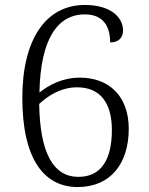

<svg xmlns="http://www.w3.org/2000/svg" viewBox="-20 -744 599 774"><path d="M293 10C427 10 499 -86 499 -225C499 -356 420 -431 302 -431C231 -431 177 -401 139 -371C143 -585 211 -686 322 -686C392 -686 424 -643 424 -573C457 -573 476 -591 476 -621C476 -673 428 -724 322 -724C164 -724 70 -584 70 -350C70 -99 160 10 293 10ZM296 -31C196 -31 141 -125 138 -325C168 -353 221 -392 291 -392C384 -392 431 -329 431 -220C431 -98 386 -31 296 -31Z"/></svg>

Font: Noto Serif Georgian Light
Style: Regular
Weight: 300
Designer: Monotype Design Team, Akaki Razmadze
Foundry: Google LLC
Version: Version 2.003